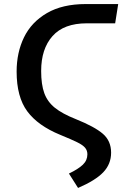

<svg xmlns="http://www.w3.org/2000/svg" viewBox="-20 -710 640 947"><path d="M320 146Q366 124 388.5 102.5Q411 81 411 51Q411 32 399.5 18.5Q388 5 360.5 -8.5Q333 -22 277 -45Q167 -90 114.5 -161Q62 -232 62 -357Q62 -451 98.5 -526Q135 -601 211.5 -645.5Q288 -690 403 -690H563L548 -595H408Q295 -595 239 -532Q183 -469 183 -360Q183 -293 198.5 -250.5Q214 -208 250.5 -178.5Q287 -149 355 -122Q447 -85 487.5 -50Q528 -15 528 43Q528 99 489.5 139.5Q451 180 365 217Z"/></svg>

Font: Fira Mono Medium
Style: Regular
Weight: 500
Designer: Carrois Corporate & Edenspiekermann AG
Foundry: Carrois Corporate GbR & Edenspiekermann AG
Version: Version 3.206